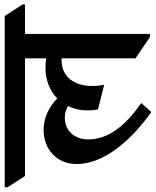

<svg xmlns="http://www.w3.org/2000/svg" viewBox="6 -722 677 834"><g transform="rotate(-90 345.0 -305.5)"><path d="M275 13 314 -31C218 -98 156 -171 156 -262C156 -325 198 -363 250 -363C269 -363 285 -358 301 -349C289 -325 282 -297 282 -265C282 -248 283 -236 286 -219L393 -192C390 -207 388 -225 388 -245C388 -323 429 -377 500 -377C503 -377 505 -377 508 -377V-56L601 7H614V-536H742V-547L692 -624H-52V-612L-3 -536H508V-444C496 -446 482 -447 467 -447C415 -447 368 -429 334 -396C296 -432 251 -455 197 -455C115 -455 49 -400 49 -311C49 -185 165 -65 275 13Z"/></g></svg>

Font: Noto Serif Devanagari SemiBold
Style: Regular
Weight: 600
Designer: Universal Thirst, Indian Type Foundry and the Monotype Design Team
Foundry: Monotype Imaging Inc.
Version: Version 2.004